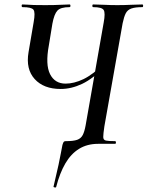

<svg xmlns="http://www.w3.org/2000/svg" viewBox="-20 -645 662 861"><path d="M232 193Q231 197 225 195.5Q219 194 220 192Q235 129 242.5 94Q250 59 253.5 39Q257 19 260 5Q263 -5 265.5 -8.5Q268 -12 274 -12Q309 -12 326 -18Q343 -24 351 -39.5Q359 -55 364 -83L445 -544Q453 -587 445 -600Q437 -613 398 -613Q394 -613 394 -619Q394 -625 398 -625Q420 -625 447.5 -623.5Q475 -622 506 -622Q539 -622 567.5 -623.5Q596 -625 618 -625Q622 -625 622 -619Q622 -613 618 -613Q587 -613 569.5 -607Q552 -601 544 -585.5Q536 -570 530 -541L448 -78Q443 -44 443 -30.5Q443 -17 455.5 -14.5Q468 -12 496 -12Q500 -12 500 -6Q500 0 496 0H420Q371 0 334.5 22.5Q298 45 273 88Q248 131 232 193ZM252 -246Q176 -246 135.5 -290.5Q95 -335 108 -411L131 -546Q139 -590 130 -601.5Q121 -613 81 -613Q77 -613 77 -619Q77 -625 81 -625Q93 -625 104 -624Q115 -623 132.5 -622.5Q150 -622 183 -622Q226 -622 251 -623.5Q276 -625 292 -625Q296 -625 296 -619Q296 -613 292 -613Q252 -613 237.5 -597.5Q223 -582 215 -539L199 -441Q183 -355 204.5 -312.5Q226 -270 274 -270Q312 -270 354 -290Q396 -310 448 -361L455 -350Q397 -292 348.5 -269Q300 -246 252 -246Z"/></svg>

Font: Cormorant SemiBold
Style: Italic
Weight: 600
Italic angle: -10°
Designer: Christian Thalmann (Catharsis Fonts)
Foundry: Catharsis Fonts
Version: Version 4.000